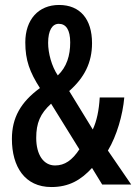

<svg xmlns="http://www.w3.org/2000/svg" viewBox="-20 -744 549 774"><path d="M218 -724C135 -724 82 -665 82 -573C82 -501 100 -453 141 -389C63 -332 28 -269 28 -184C28 -72 80 10 187 10C258 10 306 -18 351 -67L392 0H509L415 -137C451 -197 475 -281 481 -351H382C379 -299 370 -256 354 -222L259 -377C320 -431 351 -491 351 -570C351 -667 303 -724 218 -724ZM217 -648C246 -648 263 -624 263 -573C263 -520 249 -474 213 -440C188 -477 174 -530 174 -571C174 -622 191 -648 217 -648ZM186 -326 300 -142C271 -98 241 -77 202 -77C155 -77 126 -121 126 -188C126 -248 142 -286 186 -326Z"/></svg>

Font: Noto Sans Myanmar UI ExtraCondensed Medium
Style: Regular
Weight: 500
Width: 2
Designer: Monotype Design Team
Foundry: Monotype Imaging Inc.
Version: Version 2.103